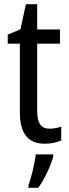

<svg xmlns="http://www.w3.org/2000/svg" viewBox="-20 -678 330 919"><path d="M217 -62C175 -62 158 -90 158 -148V-469H267V-537H158V-658H104L78 -538L17 -512V-469H75V-140C75 -34 119 10 194 10C224 10 253 4 273 -6V-72C257 -66 236 -62 217 -62ZM235 71V61H151C147 102 129 175 116 210V221H163C193 180 223 116 235 71Z"/></svg>

Font: Noto Sans Devanagari UI Condensed
Style: Regular
Weight: 400
Width: 3
Designer: Jelle Bosma - Monotype Design Team
Foundry: Monotype Imaging Inc.
Version: Version 2.004